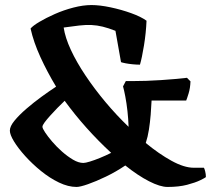

<svg xmlns="http://www.w3.org/2000/svg" viewBox="-20 -740 835 760"><path d="M283 0Q250 0 213.5 -17.5Q177 -35 142.5 -63Q108 -91 80 -122Q52 -153 35.5 -180Q19 -207 19 -223Q19 -240 37.5 -262.5Q56 -285 85 -310Q114 -335 145 -357.5Q176 -380 202 -397Q167 -455 140 -514Q113 -573 101 -627Q110 -638 136 -653.5Q162 -669 197 -684.5Q232 -700 270.5 -710Q309 -720 342 -720Q375 -720 417.5 -711Q460 -702 499 -688Q538 -674 560 -658Q558 -610 550 -560.5Q542 -511 534 -484Q521 -484 505.5 -485.5Q490 -487 477 -489.5Q464 -492 459 -494L437 -618Q409 -629 386.5 -634.5Q364 -640 342 -641Q320 -642 293.5 -639Q267 -636 232 -631Q238 -591 260.5 -542.5Q283 -494 318.5 -441Q354 -388 397.5 -336Q441 -284 489 -238Q488 -269 484.5 -300.5Q481 -332 476 -358Q471 -384 467 -398L478 -419H502Q558 -419 618 -423Q678 -427 720 -432L734 -418Q733 -391 726.5 -370Q720 -349 717 -342H580Q579 -317 576.5 -286.5Q574 -256 569.5 -227Q565 -198 557 -174Q609 -131 659 -103.5Q709 -76 747 -76Q757 -76 767 -76Q777 -76 787 -76Q789 -74 792 -62.5Q795 -51 795 -39Q792 -36 772.5 -26.5Q753 -17 720.5 -8.5Q688 0 643 0Q614 0 570 -22.5Q526 -45 476 -85Q439 -60 399.5 -41Q360 -22 328.5 -11Q297 0 283 0ZM310 -95Q318 -95 336 -100.5Q354 -106 376 -115Q398 -124 420 -135Q369 -182 322.5 -234Q276 -286 236 -341Q223 -329 207.5 -313Q192 -297 178.5 -282Q165 -267 156.5 -255.5Q148 -244 148 -238Q148 -232 158.5 -216Q169 -200 186.5 -179.5Q204 -159 225.5 -140Q247 -121 269 -108Q291 -95 310 -95Z"/></svg>

Font: Texturina Medium 12pt
Style: Bold
Weight: 700
Version: Version 1.002